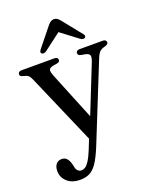

<svg xmlns="http://www.w3.org/2000/svg" viewBox="-167 -775 886 1108"><g transform="rotate(-20 276.0 -221.0)"><path d="M319 -60 264.5 48.5 72 -395.5Q63.5 -416 54 -423.5Q44.5 -431 22.5 -435.5Q13 -438 9.2 -442Q5.5 -446 5.5 -452.5Q5.5 -460.5 11.2 -465Q17 -469.5 27.5 -469.5H229Q239 -469.5 244.8 -465Q250.5 -460.5 250.5 -453Q250.5 -446.5 246.5 -442.2Q242.5 -438 232 -436L210.5 -432.5Q186.5 -428 182.5 -416.8Q178.5 -405.5 190 -377ZM233 98 273.5 -2.5 287 -30 423.5 -372.5Q435.5 -401.5 431.2 -414Q427 -426.5 402.5 -431L380 -435Q370 -437 365.8 -441.5Q361.5 -446 361.5 -453Q361.5 -460.5 367.2 -465Q373 -469.5 383 -469.5H526Q536 -469.5 541.8 -465Q547.5 -460.5 547.5 -452.5Q547.5 -447 543.5 -442.8Q539.5 -438.5 529.5 -435Q505.5 -429.5 494.2 -419.2Q483 -409 472.5 -383L281 93Q257 151.5 235.5 183.5Q214 215.5 189.2 228Q164.5 240.5 131 240.5Q80 240.5 51 213.5Q22 186.5 22 148.5Q22 121.5 34.5 106.2Q47 91 68.5 91Q89 91 100.2 104Q111.5 117 117.5 139L121.5 156Q124.5 174 133.5 182.8Q142.5 191.5 154.5 191.5Q168 191.5 179.8 183.8Q191.5 176 204.5 156Q217.5 136 233 98ZM323 -619H282.5L408.5 -523.5Q416.5 -518.5 423.8 -518Q431 -517.5 435.5 -521Q439.5 -524.5 439.8 -530.5Q440 -536.5 433.5 -544L339 -661.5Q330.5 -672 322.5 -677.5Q314.5 -683 303 -683Q291.5 -683 283.2 -677.5Q275 -672 266 -661.5L171.5 -544Q165.5 -536.5 165.5 -530.5Q165.5 -524.5 169.5 -521Q175 -517.5 182 -518Q189 -518.5 197 -523.5Z"/></g></svg>

Font: Fraunces 16pt
Style: Regular
Weight: 400
Version: Version 1.000;[b76b70a41]